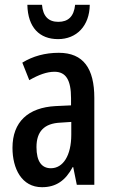

<svg xmlns="http://www.w3.org/2000/svg" viewBox="-20 -770 474 800"><path d="M354 -750H293C288 -701 264 -679 223 -679C182 -679 159 -702 155 -750H94C96 -655 145 -607 222 -607C299 -607 353 -662 354 -750ZM225 -550C168 -550 117 -536 73 -509L102 -436C142 -459 176 -471 207 -471C255 -471 276 -436 276 -361V-331L212 -328C97 -322 32 -262 32 -154C32 -68 70 10 155 10C214 10 253 -18 283 -74H285L300 0H373V-362C373 -484 328 -550 225 -550ZM232 -259 277 -262V-209C277 -122 243 -69 192 -69C154 -69 132 -97 132 -157C132 -222 164 -256 232 -259Z"/></svg>

Font: Noto Sans Bengali ExtraCondensed Medium
Style: Regular
Weight: 500
Width: 2
Designer: Joana Ranito - Universal Thirst; Jelle Bosma - Monotype Design Team
Foundry: Universal Thirst ehf.
Version: Version 3.000